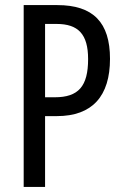

<svg xmlns="http://www.w3.org/2000/svg" viewBox="-20 -800 483 754"><path d="M205 -780H73V-66H157V-344H203C343 -344 412 -423 412 -569C412 -712 346 -780 205 -780ZM202 -706C287 -706 326 -666 326 -568C326 -461 288 -418 195 -418H157V-706Z"/></svg>

Font: Noto Sans Malayalam UI ExtraCondensed
Style: Regular
Weight: 400
Width: 2
Designer: Jelle Bosma - Monotype Design Team
Foundry: Monotype Imaging Inc.
Version: Version 2.104